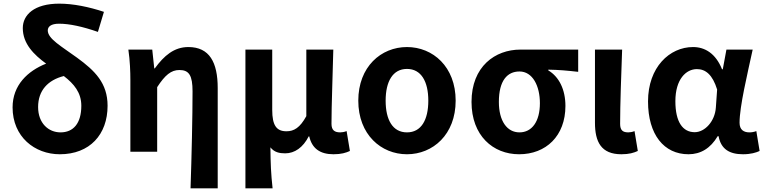

<svg xmlns="http://www.w3.org/2000/svg" viewBox="-20 -832 4193 1053"><path d="M308 14C472 14 570 -94 570 -252C570 -376 501 -444 402 -516C317 -578 242 -619 242 -665C242 -686 260 -702 304 -702C361 -702 434 -686 517 -657L550 -767C469 -794 382 -812 305 -812C167 -812 105 -750 105 -678C105 -592 166 -532 233 -483C132 -443 49 -365 49 -243C49 -82 170 14 308 14ZM330 -415C386 -372 426 -324 426 -252C426 -155 382 -106 312 -106C246 -106 189 -156 189 -245C189 -336 243 -393 330 -415Z M1025 201H1174V-349C1174 -490 1129 -574 1013 -574C935 -574 880 -527 829 -457H826L815 -560H684C693 -499 695 -437 695 -393V0H842V-354C885 -420 918 -448 964 -448C1017 -448 1036 -418 1036 -331C1036 -193 1031 24 1025 201Z M1326 201H1475C1466 120 1464 66 1463 -24C1484 3 1512 9 1544 9C1596 9 1642 -23 1673 -84H1676C1691 -18 1735 14 1809 14C1852 14 1877 6 1899 -4L1881 -113C1868 -108 1856 -106 1846 -106C1816 -106 1798 -117 1798 -153C1798 -258 1805 -423 1808 -560H1660V-195C1625 -131 1592 -112 1551 -112C1496 -112 1473 -145 1473 -229V-560H1326Z M2212 14C2354 14 2479 -94 2479 -280C2479 -466 2354 -574 2212 -574C2070 -574 1945 -466 1945 -280C1945 -94 2070 14 2212 14ZM2212 -106C2134 -106 2095 -174 2095 -280C2095 -385 2134 -454 2212 -454C2290 -454 2329 -385 2329 -280C2329 -174 2290 -106 2212 -106Z M2827 14C2974 14 3081 -86 3081 -251C3081 -341 3046 -411 2987 -446V-450C3046 -449 3089 -445 3151 -438V-560H2834C2696 -560 2566 -468 2566 -273C2566 -88 2684 14 2827 14ZM2829 -106C2761 -106 2716 -168 2716 -273C2716 -390 2762 -440 2829 -440C2901 -440 2941 -361 2941 -266C2941 -165 2897 -106 2829 -106Z M3388 14C3431 14 3456 6 3478 -4L3460 -113C3448 -108 3435 -106 3426 -106C3396 -106 3381 -117 3381 -153C3381 -258 3387 -423 3392 -560H3243V-159C3243 -54 3277 14 3388 14Z M3756 14C3823 14 3877 -19 3916 -85H3921C3934 -14 3981 14 4055 14C4097 14 4127 5 4146 -4L4128 -113C4115 -108 4102 -106 4090 -106C4059 -106 4036 -120 4036 -159C4036 -248 4079 -426 4108 -560H3964L3944 -452H3940C3905 -539 3846 -574 3781 -574C3652 -574 3534 -463 3534 -276C3534 -93 3622 14 3756 14ZM3790 -107C3725 -107 3684 -162 3684 -277C3684 -398 3743 -453 3802 -453C3850 -453 3888 -422 3913 -341L3906 -242C3901 -167 3846 -107 3790 -107Z"/></svg>

Font: Source Han Sans KR
Style: Bold
Weight: 700
Designer: Ryoko NISHIZUKA 西塚涼子 (kana, bopomofo & ideographs); Paul D. Hunt (Latin, Greek & Cyrillic); Sandoll Communications 산돌커뮤니
Foundry: Adobe
Version: Version 2.004;hotconv 1.0.118;makeotfexe 2.5.65603